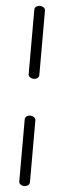

<svg xmlns="http://www.w3.org/2000/svg" viewBox="-62 -757 337 1004"><g transform="rotate(5 106.0 -255.0)"><path d="M134 -129V195Q134 206 125 212Q116 218 106 218Q95 218 86.5 212Q78 206 78 195V-129Q78 -140 86.5 -146Q95 -152 106 -152Q116 -152 125 -146Q134 -140 134 -129ZM134 -368Q134 -357 125.5 -351Q117 -345 106 -345Q96 -345 87 -351Q78 -357 78 -368V-705Q78 -716 86.5 -722Q95 -728 106 -728Q116 -728 125 -722Q134 -716 134 -705Z"/></g></svg>

Font: Alice
Style: Regular
Weight: 400
Designer: Cyreal (www.cyreal.org)
Foundry: Cyreal (www.cyreal.org)
Version: Version 1.010